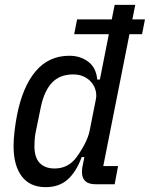

<svg xmlns="http://www.w3.org/2000/svg" viewBox="-20 -760 618 792"><path d="M374 0Q318 0 318 -51Q318 -59 319 -66.5Q320 -74 322 -82L328 -112H317Q294 -50 258.5 -19Q223 12 169 12Q103 12 69.5 -33Q36 -78 36 -157Q36 -185 40 -219Q44 -253 50 -284Q73 -402 127 -466Q181 -530 266 -530Q312 -530 344.5 -505Q377 -480 381 -432H392L429 -619H286L298 -680H441L453 -740H538L526 -680H578L566 -619H514L406 -75H467L453 0ZM205 -65Q262 -65 296 -112Q315 -138 330 -167Q345 -196 350 -222L376 -353Q379 -371 374 -388.5Q369 -406 357 -420.5Q345 -435 326 -444Q307 -453 282 -453Q227 -453 195 -419.5Q163 -386 149 -321L127 -214Q124 -199 123 -184Q122 -169 122 -158Q122 -110 144 -87.5Q166 -65 205 -65Z"/></svg>

Font: IBM Plex Sans Cond Text
Style: Italic
Weight: 450
Width: 3
Italic angle: -11°
Designer: Mike Abbink, Paul van der Laan, Pieter van Rosmalen
Foundry: Bold Monday
Version: Version 1.3